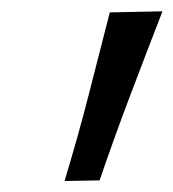

<svg xmlns="http://www.w3.org/2000/svg" viewBox="-20 -708 314 348"><path d="M97 -380Q120.5 -457.5 140.2 -534Q160 -610.5 179 -685.5L274.5 -687.5Q245 -611.5 216 -535Q187 -458.5 160.5 -381Z"/></svg>

Font: Heraclito
Style: Italic
Weight: 400
Italic angle: -12°
Designer: Kostas Bartsokas (font) & Cristiano Sobral (main changes)
Foundry: Kostas Bartsokas (font) & Cristiano Sobral (main changes)
Version: Version 1.00;July 8, 2020;FontCreator 13.0.0.2655 64-bit